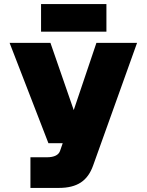

<svg xmlns="http://www.w3.org/2000/svg" viewBox="-20 -920 718 940"><path d="M129 0V-150H209Q265 -150 275 -184L287 -219H217L27 -710H227L341 -381L452 -710H651L436 -110Q416 -53 375.5 -26.5Q335 0 269 0ZM181 -765V-900H501V-765Z"/></svg>

Font: Geist Black
Style: Regular
Weight: 400
Designer: Basement.studio, Andrés Briganti, Mateo Zaragoza
Foundry: Basement.studio, Vercel, Andrés Briganti, Guido Ferreyra, Mateo Zaragoza
Version: Version 1.401